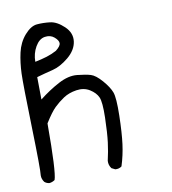

<svg xmlns="http://www.w3.org/2000/svg" viewBox="-71 -530 642 717"><g transform="rotate(-10 250.0 -171.5)"><path d="M59.6 125Q48.8 124 41 117.2Q32.2 105.5 32.2 91.8Q35.2 70.3 30.8 -91.8Q26.4 -253.9 27.8 -295.4Q29.3 -336.9 37.6 -374Q45.9 -411.1 69.3 -438Q92.8 -464.8 116.2 -466.8Q139.6 -468.8 165.5 -465.8Q191.4 -462.9 218.3 -437.5Q245.1 -412.1 240.7 -379.9Q236.3 -347.7 205.1 -321.8Q173.8 -295.9 143.6 -288.6Q113.3 -281.2 83 -272.5L84 -187.5Q121.1 -216.8 159.7 -237.3Q198.2 -257.8 231 -254.4Q263.7 -251 281.7 -245.6Q299.8 -240.2 322.8 -213.9Q345.7 -187.5 353.5 -166.5Q361.3 -145.5 359.9 -78.6Q358.4 -11.7 353 29.3Q347.7 70.3 335 110.4Q325.2 118.2 310.5 117.2L296.9 110.4Q287.1 97.7 288.1 81.1Q295.9 47.9 300.3 13.2Q304.7 -21.5 306.2 -80.1Q307.6 -138.7 299.3 -157.2Q291 -175.8 269 -189.5Q247.1 -203.1 218.3 -198.7Q189.5 -194.3 168.9 -180.7Q148.4 -167 131.8 -150.9Q115.2 -134.8 90.8 -95.7Q90.8 87.9 80.1 117.2Q70.3 124 59.6 125ZM168.9 -357.4Q187.5 -372.1 187.5 -382.8Q187.5 -393.6 172.9 -406.2Q158.2 -418.9 136.7 -415.5Q115.2 -412.1 100.6 -386.7Q85.9 -361.3 85.9 -330.1Q110.4 -335 130.9 -341.3Q151.4 -347.7 168.9 -357.4Z"/></g></svg>

Font: JasonHandwriting1
Style: Regular
Weight: 400
Version: Version 1.48.20